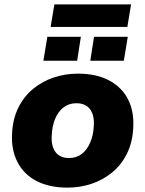

<svg xmlns="http://www.w3.org/2000/svg" viewBox="-20 -845 663 876"><path d="M288 11Q204 11 146 -19.5Q88 -50 59.5 -106Q31 -162 35 -234Q38 -302 63.5 -353.5Q89 -405 131 -439.5Q173 -474 225.5 -491.5Q278 -509 335 -509Q420 -509 478 -478Q536 -447 564 -392Q592 -337 588 -264Q585 -196 559.5 -144.5Q534 -93 492 -58.5Q450 -24 398 -6.5Q346 11 288 11ZM295 -124Q329 -124 353 -142.5Q377 -161 391.5 -194.5Q406 -228 408 -271Q411 -320 390.5 -347Q370 -374 328 -374Q295 -374 270.5 -355.5Q246 -337 232 -304Q218 -271 216 -227Q213 -178 233.5 -151Q254 -124 295 -124ZM211 -722 228 -825H578L561 -722ZM178 -568 196 -677H349L332 -568ZM392 -568 409 -677H563L545 -568Z"/></svg>

Font: Nunito Sans 10pt Black
Style: Italic
Weight: 900
Italic angle: -9°
Designer: Vernon Adams
Foundry: Vernon Adams
Version: Version 3.101;gftools[0.9.27]